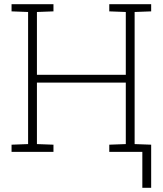

<svg xmlns="http://www.w3.org/2000/svg" viewBox="-20 -731 784 924"><path d="M35.6 0V-34.7L115.2 -37.6V-673.3L35.6 -676.3V-710.9H237.3V-676.3L157.7 -673.3V-371.1H585.4V-673.3L505.9 -676.3V-710.9H585.4H627.9H707.5V-676.3L627.9 -673.3V-37.6L707.5 -34.7V0H505.9V-34.7L585.4 -37.6V-333.5H157.7V-37.6L237.3 -34.7V0ZM665 172.9V-21H707.5V172.9Z"/></svg>

Font: Roboto Slab ExtraLight
Style: Regular
Weight: 250
Designer: Google
Version: Version 2.000; ttfautohint (v1.8.1.43-b0c9)